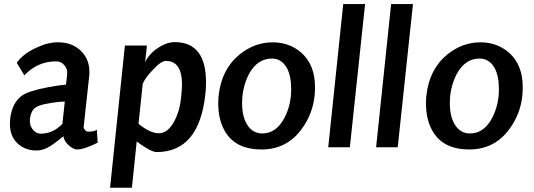

<svg xmlns="http://www.w3.org/2000/svg" viewBox="-20 -718 2605 936"><path d="M295.9 -222.7Q265.6 -222.7 221.7 -214.8Q173.8 -207 157.2 -196.3Q130.9 -181.6 126 -136.7Q123 -108.4 139.2 -87.4Q155.3 -66.4 178.7 -66.4Q238.3 -66.4 284.2 -114.3ZM289.1 -53.7Q243.2 -16.6 225.6 -5.9Q189.5 16.6 157.2 15.6Q102.5 15.6 65.4 -19Q28.3 -53.7 28.3 -115.2Q28.3 -125 29.3 -135.7Q38.1 -218.8 89.8 -253.9Q123 -275.4 215.8 -293Q262.7 -301.8 301.8 -305.7L307.6 -358.4Q309.6 -380.9 293.9 -399.9Q278.3 -418.9 253.9 -418.9Q163.1 -418.9 98.6 -350.6L61.5 -412.1Q93.8 -457 159.2 -486.3Q215.8 -512.7 263.7 -511.7Q335 -511.7 378.4 -465.8Q421.9 -419.9 415 -348.6L387.7 -97.7Q387.7 -91.8 394.5 -84Q401.4 -76.2 409.2 -76.2Q441.4 -76.2 452.1 -85.9L456.1 -22.5Q390.6 10.7 355.5 10.7Q339.8 10.7 318.4 -6.8Q293 -27.3 289.1 -53.7Z M646.5 -28.3 623 197.3H516.6L588.9 -496.1H696.3L687.5 -414.1Q704.1 -453.1 748 -482.9Q792 -512.7 833 -512.7Q984.4 -511.7 984.4 -316.4Q984.4 -290 981.4 -260.7Q951.2 23.4 743.2 23.4Q713.9 22.5 646.5 -28.3ZM675.8 -309.6 655.3 -114.3Q711.9 -68.4 753.9 -68.4Q799.8 -68.4 831.1 -129.9Q857.4 -179.7 863.3 -248Q867.2 -283.2 867.2 -306.6Q867.2 -420.9 789.1 -420.9Q764.6 -420.9 725.6 -377.9Q688.5 -339.8 675.8 -309.6Z M1045.9 -252Q1059.6 -379.9 1147.5 -452.1Q1220.7 -511.7 1309.6 -511.7Q1390.6 -511.7 1449.2 -460.9Q1516.6 -400.4 1515.6 -291Q1515.6 -272.5 1513.7 -252Q1504.9 -164.1 1452.1 -90.8Q1378.9 10.7 1254.9 10.7Q1134.8 10.7 1082 -69.3Q1043.9 -127 1043.9 -214.8Q1043.9 -234.4 1045.9 -252ZM1160.2 -214.8Q1160.2 -151.4 1183.6 -112.3Q1210 -67.4 1258.8 -67.4Q1327.1 -67.4 1367.2 -144.5Q1400.4 -209 1399.4 -285.2Q1399.4 -348.6 1377.9 -387.7Q1351.6 -432.6 1305.7 -432.6Q1234.4 -432.6 1193.4 -356.4Q1160.2 -292 1160.2 -214.8Z M1653.3 -698.2H1759.8L1685.5 0H1580.1Z M1886.7 -698.2H1993.2L1918.9 0H1813.5Z M2058.6 -252Q2072.3 -379.9 2160.2 -452.1Q2233.4 -511.7 2322.3 -511.7Q2403.3 -511.7 2461.9 -460.9Q2529.3 -400.4 2528.3 -291Q2528.3 -272.5 2526.4 -252Q2517.6 -164.1 2464.8 -90.8Q2391.6 10.7 2267.6 10.7Q2147.5 10.7 2094.7 -69.3Q2056.6 -127 2056.6 -214.8Q2056.6 -234.4 2058.6 -252ZM2172.9 -214.8Q2172.9 -151.4 2196.3 -112.3Q2222.7 -67.4 2271.5 -67.4Q2339.8 -67.4 2379.9 -144.5Q2413.1 -209 2412.1 -285.2Q2412.1 -348.6 2390.6 -387.7Q2364.3 -432.6 2318.4 -432.6Q2247.1 -432.6 2206.1 -356.4Q2172.9 -292 2172.9 -214.8Z"/></svg>

Font: Puritan
Style: BoldItalic
Weight: 700
Version: 2.1